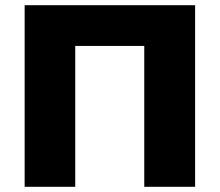

<svg xmlns="http://www.w3.org/2000/svg" viewBox="-20 -720 847 740"><path d="M75 0V-700H732V0H536V-587L580 -543H227L270 -587V0Z"/></svg>

Font: MOST Montserrat ExtraBold
Style: Regular
Weight: 800
Designer: Julieta Ulanovsky
Foundry: Julieta Ulanovsky
Version: Version 8.000;March 11, 2024;FontCreator 15.0.0.2926 64-bit